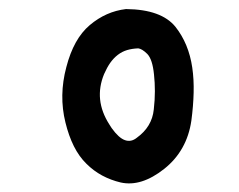

<svg xmlns="http://www.w3.org/2000/svg" viewBox="-20 -831 540 434"><path d="M265.6 -810.5Q344.7 -809.6 376.5 -770.5Q406.7 -732.4 414.6 -678.2Q418.5 -651.4 417.7 -621.6Q417 -591.8 412.6 -558.6Q407.7 -524.4 392.3 -497.1Q377 -469.7 351.1 -449.2Q299.3 -408.2 252.9 -418.5Q230.5 -423.8 210.9 -434.3Q191.4 -444.8 175.3 -460.9Q158.7 -477.1 147 -500.5Q135.3 -523.9 127.9 -554.2Q112.8 -615.2 129.9 -679.2Q138.2 -711.4 151.4 -735.1Q164.6 -758.8 183.1 -774.4Q219.7 -805.2 264.6 -810.5H265.1ZM292.5 -721.7Q278.8 -721.2 267.3 -717.8Q255.9 -714.4 246.3 -707Q236.8 -699.7 229.2 -689Q221.7 -678.2 215.3 -663.6Q191.4 -605.5 227.1 -549.8Q230 -545.4 232.4 -541.5Q248.5 -519 262.5 -514.2Q276.4 -509.3 289.1 -519.5Q323.7 -544.4 327.6 -583.5Q330.1 -605 330.1 -624.8Q330.1 -644.5 328.1 -662.6Q324.7 -696.8 313 -709Q306.6 -715.3 301.5 -718.3Q296.4 -721.2 292.5 -721.7Z"/></svg>

Font: NaikaiFont
Style: Bold
Weight: 700
Version: Version 1.89